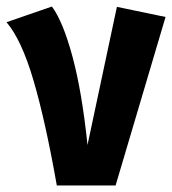

<svg xmlns="http://www.w3.org/2000/svg" viewBox="-36 -568 527 588"><path d="M232 -124 322 -547 471 -516 318 0H138Q103 -198 66.5 -322Q30 -446 -16 -500L123 -548Q157 -502 186 -394.5Q215 -287 232 -124Z"/></svg>

Font: Fira Sans Condensed
Style: Bold
Weight: 700
Width: 3
Designer: bBox Type GmbH & Carrois Corporate GbR & Edenspiekermann AG
Foundry: bBox Type GmbH & Carrois Corporate GbR & Edenspiekermann AG
Version: Version 4.301